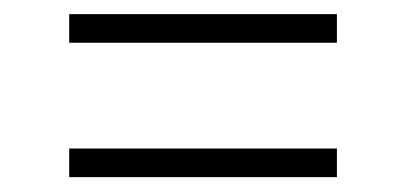

<svg xmlns="http://www.w3.org/2000/svg" viewBox="-20 -512 560 265"><path d="M75.5 -453V-492.5H445V-453ZM75.5 -267.5V-307H445V-267.5Z"/></svg>

Font: Encode Sans SmCnd XLt
Style: Regular
Weight: 200
Width: 4
Designer: Multiple Designers
Foundry: Impallari Type
Version: Version 3.002; ttfautohint (v1.8.3) -l 8 -r 50 -G 200 -x 14 